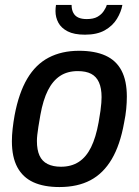

<svg xmlns="http://www.w3.org/2000/svg" viewBox="-20 -743 561 775"><path d="M220 12Q157 12 114.5 -7.5Q72 -27 50 -68Q28 -109 28 -173Q28 -197 31 -223.5Q34 -250 39 -278Q56 -368 90 -425.5Q124 -483 176.5 -510.5Q229 -538 299 -538Q363 -538 406 -518.5Q449 -499 470.5 -458Q492 -417 492 -353Q492 -329 489.5 -303Q487 -277 481 -248Q465 -158 431 -100.5Q397 -43 345 -15.5Q293 12 220 12ZM226 -70Q268 -70 298 -89.5Q328 -109 347.5 -148.5Q367 -188 378 -249Q383 -277 385.5 -295.5Q388 -314 389 -327.5Q390 -341 390 -351Q390 -387 379.5 -410.5Q369 -434 348 -445Q327 -456 294 -456Q252 -456 222.5 -436.5Q193 -417 173.5 -378.5Q154 -340 143 -279Q138 -251 135 -231.5Q132 -212 130.5 -198.5Q129 -185 129 -174Q129 -138 139.5 -115Q150 -92 172 -81Q194 -70 226 -70ZM323 -603Q279 -603 253 -616.5Q227 -630 215.5 -651.5Q204 -673 204 -698Q204 -704 204.5 -710.5Q205 -717 206 -723H269Q269 -704 276 -691Q283 -678 296.5 -672Q310 -666 330 -666Q357 -666 373 -675Q389 -684 398.5 -698Q408 -712 411 -723H474Q469 -695 452 -667Q435 -639 403.5 -621Q372 -603 323 -603Z"/></svg>

Font: Archivo SemiCondensed Medium
Style: Italic
Weight: 500
Width: 4
Italic angle: -10°
Designer: Hector Gatti
Foundry: Omnibus-Type
Version: Version 2.001